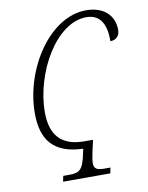

<svg xmlns="http://www.w3.org/2000/svg" viewBox="-82 -782 647 841"><g transform="rotate(-10 241.5 -361.0)"><path d="M130 0H340L345 -25H321C288 -25 272 -30 272 -57C272 -69 275 -86 280 -109L291 -158H253C151 -158 104 -211 104 -313C104 -486 219 -692 355 -692C418 -692 442 -643 441 -570C466 -570 483 -586 483 -613C483 -679 436 -722 359 -722C196 -722 60 -512 60 -316C60 -199 110 -131 242 -127L238 -109C223 -35 208 -25 161 -25H135Z"/></g></svg>

Font: Noto Serif Condensed ExtraLight
Style: Italic
Weight: 200
Width: 3
Italic angle: -12°
Designer: Monotype Design Team
Foundry: Monotype Imaging Inc.
Version: Version 2.013